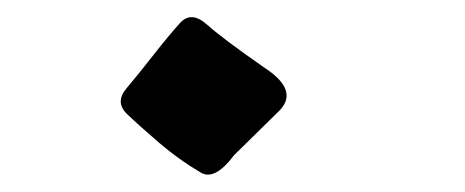

<svg xmlns="http://www.w3.org/2000/svg" viewBox="-20 -185 540 223"><path d="M211.9 14.6Q188.5 1 165 -19Q141.6 -39.1 127.4 -52.7Q113.3 -66.4 127 -82.5Q140.6 -98.6 158.2 -121.1Q175.8 -143.6 189 -158.2Q202.1 -172.9 220.7 -156.2Q239.3 -139.6 287.1 -106.4Q329.1 -79.1 302.7 -54.7L252 -4.9Q228.5 26.4 211.9 14.6Z"/></svg>

Font: JasonHandwriting1
Style: Regular
Weight: 400
Version: Version 1.48.20